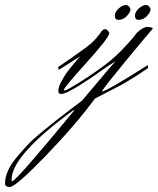

<svg xmlns="http://www.w3.org/2000/svg" viewBox="-211 -377 628 764"><path d="M340 -298Q326 -298 326 -315Q326 -329 341 -343Q356 -357 370 -357Q377 -357 382.5 -351Q388 -345 388 -339Q388 -329 374 -313.5Q360 -298 340 -298ZM260 -298Q246 -298 246 -315Q246 -329 261 -343Q276 -357 290 -357Q297 -357 302.5 -351Q308 -345 308 -339Q308 -329 294 -313.5Q280 -298 260 -298ZM20 -110 23 -99 108 -153Q107 -152 87 -128.5Q67 -105 56 -90Q45 -75 33 -52.5Q21 -30 21 -15Q21 -3 33 -3Q63 -3 214 -111Q222 -116 235.5 -125Q249 -134 248 -133Q232 -114 201 -78Q170 -42 115 24Q105 31 69 58.5Q33 86 12 102.5Q-9 119 -44.5 148Q-80 177 -101.5 200Q-123 223 -146 250.5Q-169 278 -180 304Q-191 330 -191 353Q-191 367 -172 367Q-149 367 -30.5 244.5Q88 122 167 15L258 -32Q283 -45 313 -63.5Q343 -82 360 -94L378 -106L377 -118Q212 -13 194 -13Q205 -32 284 -128Q363 -224 396 -262Q397 -263 397 -264Q397 -268 376 -270Q359 -270 334 -247L316 -224Q297 -202 274 -178Q251 -154 225 -133Q183 -99 119 -58Q55 -17 46 -17Q43 -17 43 -19Q43 -28 133.5 -128Q224 -228 224 -246Q216 -261 208 -261Q199 -261 192 -251Q172 -222 150.5 -203.5Q129 -185 58 -136ZM-162 344Q-165 344 -165 338Q-165 241 82 61Q84 61 84 63Q-148 344 -162 344Z"/></svg>

Font: Herr Von Muellerhoff
Style: Regular
Weight: 400
Designer: Alejandro Paul
Foundry: Alejandro Paul
Version: Version 1.000